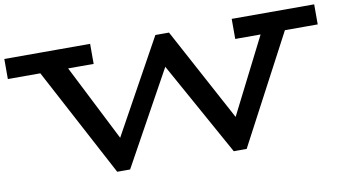

<svg xmlns="http://www.w3.org/2000/svg" viewBox="-80 -850 1825 1027"><g transform="rotate(-10 832.5 -336.5)"><path d="M-9 -577V-686H457V-577ZM481 13 145 -619H297L578 -65L529 13ZM500 13 465 -49 809 -672H855L879 -581L551 13ZM1114 13 784 -581 833 -672H883L1210 -65L1162 13ZM1133 13 1097 -50 1385 -619H1518L1184 13ZM1226 -577V-686H1674V-577Z"/></g></svg>

Font: BioRhyme Expanded SemiBold
Style: Regular
Weight: 600
Width: 7
Designer: Aoife Mooney
Foundry: Aoife Mooney Type
Version: Version 1.600;gftools[0.9.33]